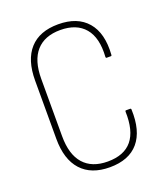

<svg xmlns="http://www.w3.org/2000/svg" viewBox="-126 -751 736 847"><g transform="rotate(-20 242.0 -327.5)"><path d="M245 8Q158 8 111.5 -43Q65 -94 65 -191V-464Q65 -561 111 -612Q157 -663 245 -663Q335 -663 381 -609.5Q427 -556 420 -456Q420 -451 416 -451H396Q392 -451 392 -456Q398 -545 359.5 -590.5Q321 -636 245 -636Q171 -636 132 -592Q93 -548 93 -462V-193Q93 -107 132 -63Q171 -19 245 -19Q399 -19 393 -199Q393 -204 397 -204H416Q421 -204 421 -199Q425 -98 380 -45Q335 8 245 8Z"/></g></svg>

Font: Sofia Sans Cond ExtraLight
Style: Regular
Weight: 200
Width: 3
Designer: Botio Nikoltchev, Ani Petrova
Foundry: lettersoup
Version: Version 4.100; ttfautohint (v1.8.3)